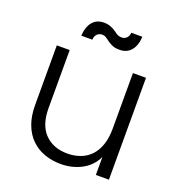

<svg xmlns="http://www.w3.org/2000/svg" viewBox="-134 -846 901 967"><g transform="rotate(20 316.5 -363.0)"><path d="M483 -96Q458 -44 408 -17.5Q358 9 297 9Q250 9 209.5 -5.5Q169 -20 139 -49Q109 -78 92 -122.5Q75 -167 75 -227V-546H144V-235Q144 -144 189.5 -98Q235 -52 310 -52Q348 -52 380 -64Q412 -76 435 -100.5Q458 -125 470.5 -162Q483 -199 483 -249V-546H553V0H483ZM174 -634Q177 -682 199 -708.5Q221 -735 260 -735Q280 -735 296.5 -728.5Q313 -722 324 -714Q342 -700 350.5 -697.5Q359 -695 369 -695Q382 -695 393 -704.5Q404 -714 406 -734H465Q463 -687 440.5 -660Q418 -633 379 -633Q356 -633 342.5 -638.5Q329 -644 317 -652Q306 -660 295.5 -667.5Q285 -675 271 -675Q257 -675 246 -665Q235 -655 233 -634Z"/></g></svg>

Font: SVN-Poppins Light
Style: Regular
Weight: 300
Designer: Ninad Kale (Devanagari), Jonny Pinhorn (Latin)
Foundry: Indian Type Foundry
Version: Version 3.002 2017; ttfautohint (v1.8.3)